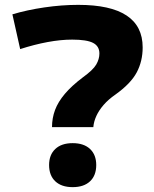

<svg xmlns="http://www.w3.org/2000/svg" viewBox="-20 -760 634 790"><path d="M194 -237Q194 -274 206.5 -307.5Q219 -341 247 -374Q275 -407 320 -441Q363 -472 376 -494.5Q389 -517 389 -540Q389 -570 363 -583.5Q337 -597 277 -597Q230 -597 176 -587Q122 -577 63 -558L31 -701Q91 -719 162.5 -729.5Q234 -740 302 -740Q567 -740 567 -565Q567 -508 542.5 -462Q518 -416 455 -371Q426 -351 406.5 -328.5Q387 -306 376.5 -283Q366 -260 364 -237ZM279 10Q233 10 207.5 -14Q182 -38 182 -81Q182 -123 207.5 -147Q233 -171 279 -171Q325 -171 350.5 -147Q376 -123 376 -81Q376 -38 350.5 -14Q325 10 279 10Z"/></svg>

Font: M PLUS 2 ExtraBold
Style: Regular
Weight: 800
Version: Version 1.001